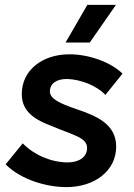

<svg xmlns="http://www.w3.org/2000/svg" viewBox="-20 -753 549 785"><path d="M252 12C365 12 455 -53 455 -154C455 -247 371 -280 295 -306C221 -331 184 -350 184 -379C184 -412 212 -431 256 -430C311 -428 375 -403 411 -365L481 -452C430 -501 341 -531 264 -531C154 -531 69 -467 69 -368C69 -292 130 -261 193 -237C280 -200 336 -191 336 -148C336 -110 302 -89 257 -89C188 -89 117 -121 73 -167L3 -81C65 -19 168 12 252 12ZM347 -579 454 -733H337L248 -579Z"/></svg>

Font: Fixel Display 20240404 SemiBold
Style: Italic
Weight: 600
Italic angle: -10°
Designer: AlfaBravo + MacPaw
Foundry: Kyrylo Tkachov, Marchela Mozhyna, Serhii Makarenko, Maria Weinstein, Zakhar Kryvoshyya
Version: Version 1.211;Glyphs 3.2 (3225)